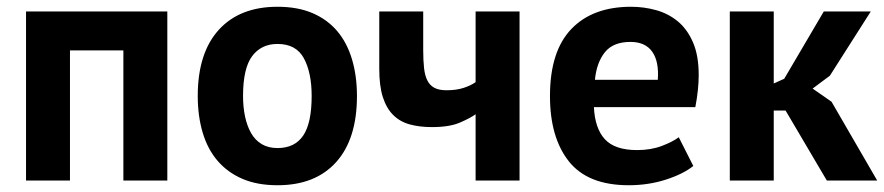

<svg xmlns="http://www.w3.org/2000/svg" viewBox="-20 -534 2615 568"><path d="M345 -385H187V0H57V-500H475V0H345Z M565 0ZM565 -250Q565 -377 627 -445.5Q689 -514 801 -514Q861 -514 905 -495Q949 -476 978 -441.5Q1007 -407 1021.5 -358Q1036 -309 1036 -250Q1036 -123 974.5 -54.5Q913 14 801 14Q741 14 697 -5Q653 -24 623.5 -58.5Q594 -93 579.5 -142Q565 -191 565 -250ZM699 -250Q699 -217 705 -189Q711 -161 723 -140Q735 -119 754.5 -107.5Q774 -96 801 -96Q852 -96 877 -133Q902 -170 902 -250Q902 -319 879 -361.5Q856 -404 801 -404Q753 -404 726 -368Q699 -332 699 -250Z M1232 -500V-386Q1232 -355 1234.5 -332.5Q1237 -310 1244.5 -295.5Q1252 -281 1265.5 -274Q1279 -267 1301 -267Q1330 -267 1351.5 -274Q1373 -281 1387 -291V-500H1517V0H1387V-196Q1372 -185 1341 -171.5Q1310 -158 1258 -158Q1221 -158 1192 -166Q1163 -174 1143 -194Q1123 -214 1112.5 -247Q1102 -280 1102 -330V-500Z M1607 0ZM2031 -43Q2001 -19 1949.5 -2.5Q1898 14 1840 14Q1719 14 1663 -56.5Q1607 -127 1607 -250Q1607 -382 1670 -448Q1733 -514 1847 -514Q1885 -514 1921 -504Q1957 -494 1985 -471Q2013 -448 2030 -409Q2047 -370 2047 -312Q2047 -291 2044.5 -267Q2042 -243 2037 -217H1737Q1740 -154 1769.5 -122Q1799 -90 1865 -90Q1906 -90 1938.5 -102.5Q1971 -115 1988 -128ZM1845 -410Q1794 -410 1769.5 -379.5Q1745 -349 1740 -298H1926Q1930 -352 1909.5 -381Q1889 -410 1845 -410Z M2304 -207H2269V0H2139V-500H2269V-287L2300 -301L2417 -500H2556L2435 -310L2384 -272L2440 -233L2575 0H2426Z"/></svg>

Font: PT Sans
Style: Bold
Weight: 700
Version: Version 2.003W OFL; ttfautohint (v1.6)